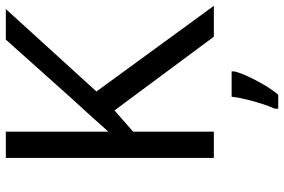

<svg xmlns="http://www.w3.org/2000/svg" viewBox="-178 -576 975 659"><g transform="rotate(-90 309.5 -246.5)"><path d="M619 0H513L260 -341L187 -277V0H97V-714H187V-362Q217 -396 248 -430Q279 -464 310 -498L503 -714H608L325 -403ZM394 70Q390 88 377.5 115.5Q365 143 348.5 171Q332 199 314 221H266V209Q274 192 282.5 165.5Q291 139 298 110.5Q305 82 307 61H394Z"/></g></svg>

Font: Noto Kufi Arabic
Style: Regular
Weight: 400
Designer: Monotype Design Team, David Williams, Khaled Hosny
Foundry: Google LLC
Version: Version 2.109; ttfautohint (v1.8.4.7-5d5b)